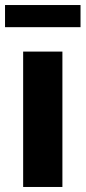

<svg xmlns="http://www.w3.org/2000/svg" viewBox="-20 -743 341 763"><path d="M72 -538H228V0H72ZM0 -723H300V-635H0Z"/></svg>

Font: Chess Sans
Style: Bold
Weight: 700
Designer: Wolf Bōese
Foundry: Wolf Bōese
Version: Version 7.223